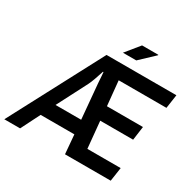

<svg xmlns="http://www.w3.org/2000/svg" viewBox="-231 -1043 1243 1233"><g transform="rotate(30 391.0 -426.5)"><path d="M-49 0 313 -686H831L816 -584H462L480 -402H747L733 -300H489L508 -102H755L740 0H401L389 -141H139L68 0ZM190 -244H380L357 -501Q356 -514 355 -529Q354 -544 353 -558Q352 -572 351 -581H347Q347 -581 340.5 -561Q334 -541 324.5 -514Q315 -487 305 -467ZM397 -751 480 -853H600L601 -850L496 -751Z"/></g></svg>

Font: Archivo Narrow SemiBold
Style: Italic
Weight: 600
Italic angle: -8°
Designer: Hector Gatti
Foundry: Omnibus-Type
Version: Version 3.002